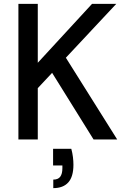

<svg xmlns="http://www.w3.org/2000/svg" viewBox="-20 -720 650 991"><path d="M75 0V-700H175V-396L455 -700H580L320 -422L585 0H463L249 -344L175 -265V0ZM255 251V207Q280 207 291 192Q302 177 302 148V134H254V48H348Q354 70 356.5 91Q359 112 359 130Q359 192 332.5 221.5Q306 251 255 251Z"/></svg>

Font: DM Sans 11pt Medium
Style: Regular
Weight: 500
Version: Version 4.004;gftools[0.9.30]